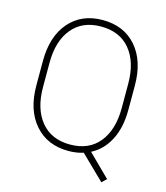

<svg xmlns="http://www.w3.org/2000/svg" viewBox="-123 -815 895 1036"><g transform="rotate(15 324.5 -297.0)"><path d="M580.6 -288.1Q580.6 -189.5 544.9 -120.1Q509.3 -50.8 444.8 -17.6L566.4 102.5L541 127L408.2 -2.4Q369.6 9.8 324.2 9.8Q206.5 9.8 136.7 -70.1Q66.9 -149.9 66.9 -288.1V-422.9Q66.9 -561.5 136.2 -641.1Q205.6 -720.7 323.2 -720.7Q441.4 -720.7 511 -641.1Q580.6 -561.5 580.6 -422.9ZM324.2 -25.9Q429.2 -25.9 486.3 -96.2Q543.5 -166.5 543.5 -288.1V-423.8Q543.5 -544.9 485.8 -614.7Q428.2 -684.6 323.2 -684.6Q218.8 -684.6 161.4 -614.7Q104 -544.9 104 -423.8V-288.1Q104 -166.5 161.9 -96.2Q219.7 -25.9 324.2 -25.9Z"/></g></svg>

Font: Robert Sans ExtraLight
Style: Regular
Weight: 250
Designer: Christian Robertson (extended by Adam Twardoch)
Foundry: Google
Version: Version 12.135;April 2, 2019;FontCreator 11.5.0.2425 64-bit;